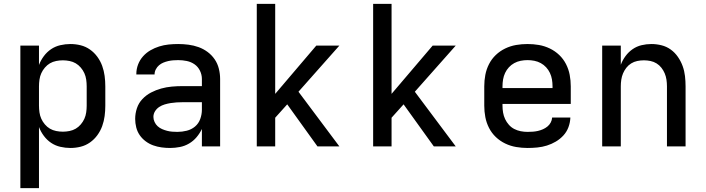

<svg xmlns="http://www.w3.org/2000/svg" viewBox="-20 -755 3640 990"><path d="M85 215V-520H181V-420Q190 -444 206 -465.5Q222 -487 243.5 -501.5Q265 -516 291 -522Q317 -528 343 -528Q370 -528 396 -521.5Q422 -515 444 -499.5Q466 -484 482 -462Q498 -440 507 -415Q516 -390 519.5 -363.5Q523 -337 523 -310V-210Q523 -183 519.5 -156.5Q516 -130 507 -105Q498 -80 482 -58Q466 -36 444 -20.5Q422 -5 396 1.5Q370 8 343 8Q317 8 291 2Q265 -4 243.5 -18.5Q222 -33 206 -54.5Q190 -76 181 -100V215ZM304 -76Q321 -76 338.5 -79.5Q356 -83 370.5 -91.5Q385 -100 396.5 -113.5Q408 -127 415 -142.5Q422 -158 424.5 -175.5Q427 -193 427 -210V-310Q427 -327 424.5 -344.5Q422 -362 415 -377.5Q408 -393 396.5 -406.5Q385 -420 370.5 -428.5Q356 -437 338.5 -440.5Q321 -444 304 -444Q287 -444 269.5 -440.5Q252 -437 237.5 -428.5Q223 -420 211.5 -406.5Q200 -393 193 -377.5Q186 -362 183.5 -344.5Q181 -327 181 -310V-210Q181 -193 183.5 -175.5Q186 -158 193 -142.5Q200 -127 211.5 -113.5Q223 -100 237.5 -91.5Q252 -83 269.5 -79.5Q287 -76 304 -76Z M857 8Q835 8 813 5Q791 2 770 -5.5Q749 -13 731 -26.5Q713 -40 700.5 -58Q688 -76 682.5 -98Q677 -120 677 -142Q677 -170 686 -197Q695 -224 714.5 -244.5Q734 -265 759 -278Q784 -291 811 -298.5Q838 -306 866 -308.5Q894 -311 922 -311H1021V-348Q1021 -370 1011 -390.5Q1001 -411 983 -423.5Q965 -436 943 -440.5Q921 -445 899 -445Q886 -445 873 -444Q860 -443 847 -440Q834 -437 822 -432Q810 -427 800 -418.5Q790 -410 783.5 -397.5Q777 -385 777 -372V-371H683V-374Q683 -399 692 -422.5Q701 -446 717.5 -464.5Q734 -483 755.5 -495.5Q777 -508 801 -515.5Q825 -523 849.5 -525.5Q874 -528 899 -528Q925 -528 952 -524.5Q979 -521 1004 -512Q1029 -503 1050.5 -487Q1072 -471 1087 -449Q1102 -427 1108.5 -400.5Q1115 -374 1115 -348V0H1021V-90Q1010 -67 993.5 -47.5Q977 -28 955 -15Q933 -2 907.5 3Q882 8 857 8ZM895 -75Q919 -75 943 -81Q967 -87 985.5 -102.5Q1004 -118 1012.5 -141.5Q1021 -165 1021 -189V-228H922Q906 -228 890.5 -227Q875 -226 859.5 -223.5Q844 -221 829 -216.5Q814 -212 801 -203.5Q788 -195 779.5 -181.5Q771 -168 771 -152Q771 -139 777 -126Q783 -113 793 -104Q803 -95 815.5 -89.5Q828 -84 841.5 -80.5Q855 -77 868.5 -76Q882 -75 895 -75Z M1617 0 1461 -217 1399 -148V0H1304V-735H1399V-271L1611 -520H1730L1519 -282L1730 0Z M2217 0 2061 -217 1999 -148V0H1904V-735H1999V-271L2211 -520H2330L2119 -282L2330 0Z M2700 8Q2671 8 2641.5 3Q2612 -2 2585 -15Q2558 -28 2536.5 -48.5Q2515 -69 2501.5 -95.5Q2488 -122 2482.5 -151Q2477 -180 2477 -210V-310Q2477 -340 2482.5 -369Q2488 -398 2501.5 -424.5Q2515 -451 2536.5 -471.5Q2558 -492 2585 -505Q2612 -518 2641 -523Q2670 -528 2700 -528Q2730 -528 2759 -523Q2788 -518 2815 -505Q2842 -492 2863.5 -471.5Q2885 -451 2898.5 -424.5Q2912 -398 2917.5 -369Q2923 -340 2923 -310V-219H2571V-210Q2571 -192 2574 -174.5Q2577 -157 2584.5 -141Q2592 -125 2604 -111.5Q2616 -98 2631.5 -90Q2647 -82 2664.5 -78.5Q2682 -75 2700 -75Q2714 -75 2727.5 -76Q2741 -77 2754 -80Q2767 -83 2779.5 -88.5Q2792 -94 2802.5 -102.5Q2813 -111 2819.5 -123Q2826 -135 2827 -149H2921Q2920 -123 2911 -99Q2902 -75 2885 -56.5Q2868 -38 2846 -25Q2824 -12 2800 -4.5Q2776 3 2750.5 5.5Q2725 8 2700 8ZM2829 -301V-310Q2829 -328 2826 -345.5Q2823 -363 2815.5 -379Q2808 -395 2796 -408Q2784 -421 2768.5 -429.5Q2753 -438 2735.5 -441.5Q2718 -445 2700 -445Q2682 -445 2664.5 -441.5Q2647 -438 2631.5 -429.5Q2616 -421 2604 -408Q2592 -395 2584.5 -379Q2577 -363 2574 -345.5Q2571 -328 2571 -310V-301Z M3085 0V-520H3181V-421Q3190 -445 3205.5 -466Q3221 -487 3242 -501.5Q3263 -516 3288 -522Q3313 -528 3339 -528Q3365 -528 3391 -521.5Q3417 -515 3438.5 -499.5Q3460 -484 3475.5 -461.5Q3491 -439 3500 -414Q3509 -389 3512 -362.5Q3515 -336 3515 -310V0H3419V-310Q3419 -327 3416.5 -344Q3414 -361 3407.5 -376.5Q3401 -392 3390.5 -405.5Q3380 -419 3365.5 -428Q3351 -437 3334 -440.5Q3317 -444 3300 -444Q3283 -444 3266 -440.5Q3249 -437 3234.5 -428Q3220 -419 3209.5 -405.5Q3199 -392 3192.5 -376.5Q3186 -361 3183.5 -344Q3181 -327 3181 -310V0Z"/></svg>

Font: Iosevka Medium Extended
Style: Regular
Weight: 500
Width: 7
Monospace: yes
Designer: Belleve Invis
Foundry: Belleve Invis
Version: Version 32.5.0; ttfautohint (v1.8.4)